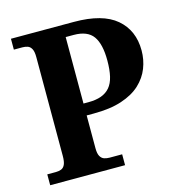

<svg xmlns="http://www.w3.org/2000/svg" viewBox="-106 -809 850 904"><g transform="rotate(-15 319.0 -357.0)"><path d="M28 0V-53H70Q84.6 -53 96.3 -57.5Q108 -62 114.5 -76Q121 -90 121 -118V-600Q121 -626.9 113.8 -639.9Q106.7 -652.9 95.2 -657Q83.7 -661 70 -661H28V-714H335Q474 -714 541 -657Q608 -600 608 -502Q608 -457 592 -416Q576 -375 541.5 -342.7Q507 -310.4 450.5 -291.7Q394.1 -273 313 -273H279V-113Q279 -87 286.4 -74Q293.9 -61.1 305.8 -57Q317.8 -53 332 -53H393V0ZM303 -331Q340 -331 366 -340.5Q392 -350 408.5 -369.5Q425 -389 432.5 -420.8Q440 -452.6 440 -498.2Q440 -578 412.5 -616.5Q384.9 -655 318 -655H279V-331Z"/></g></svg>

Font: Noto Serif Tamil
Style: Italic
Weight: 400
Italic angle: -12°
Designer: Indian Type Foundry, Tom Grace, and the Monotype Design Team
Foundry: Monotype Imaging Inc.
Version: Version 2.003